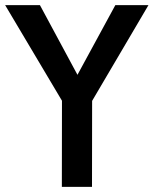

<svg xmlns="http://www.w3.org/2000/svg" viewBox="-40 -725 596 745"><path d="M200 0 200.5 -363.5 225.5 -292 -20 -705H115L272.5 -412.5H248.5L407.5 -705H536L293 -292L317.5 -363.5L317 0Z"/></svg>

Font: Nunito Sans 12pt ExtraLight Condensed
Style: Regular
Weight: 200
Width: 3
Version: Version 3.101;gftools[0.9.27]